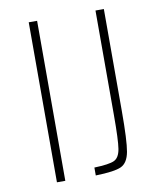

<svg xmlns="http://www.w3.org/2000/svg" viewBox="-79 -750 671 813"><g transform="rotate(-10 256.5 -344.0)"><path d="M100 0V-688H136V0ZM387 -239V-688H423V-251Q423 -122 414.5 -75.5Q406 -29 377 -15.5Q348 -2 267 0V-34Q331 -36 353 -46.5Q375 -57 381 -94Q387 -131 387 -239Z"/></g></svg>

Font: Saira Semi Condensed Thin
Style: Regular
Weight: 100
Width: 4
Designer: Hector Gatti with collaboration of the Omnibus-Type team
Foundry: Omnibus-Type
Version: Version 1.001; ttfautohint (v1.8)